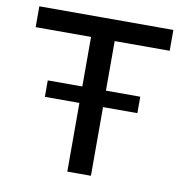

<svg xmlns="http://www.w3.org/2000/svg" viewBox="-79 -775 821 851"><g transform="rotate(10 331.5 -350.0)"><path d="M123.8 -309.1V-383.1H540.1V-309.1ZM279.3 0V-606.2H30V-700H633.2V-606.2H385.6V0Z"/></g></svg>

Font: REM Medium
Style: Regular
Weight: 500
Designer: Octavio Pardo
Foundry: Ashler Design
Version: Version 1.005;gftools[0.9.28]